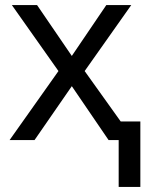

<svg xmlns="http://www.w3.org/2000/svg" viewBox="-20 -556 592 762"><path d="M451 186V0H411L265 -214L117 0H18L212 -274L27 -536H127L265 -334L402 -536H501L316 -274L459 -74H537V186Z"/></svg>

Font: TSCustom
Style: Regular
Weight: 400
Designer: Monotype Design Team
Foundry: Monotype Imaging Inc.
Version: Version 2.004; ttfautohint (v1.8.3) -l 8 -r 50 -G 200 -x 14 